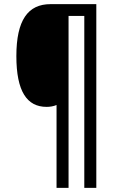

<svg xmlns="http://www.w3.org/2000/svg" viewBox="-20 -780 575 927"><path d="M445 127V-760H224C115 -760 59 -683 59 -509C59 -339 110 -264 205 -264C222 -264 239 -267 253 -273V127H311V-703H387V127Z"/></svg>

Font: Noto Sans Lao Looped Condensed
Style: Regular
Weight: 400
Width: 3
Designer: Mark Frömberg, Ben Mitchell
Foundry: The Fontpad Ltd
Version: Version 1.002